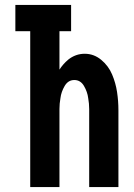

<svg xmlns="http://www.w3.org/2000/svg" viewBox="-20 -755 540 775"><path d="M102 0V-629H42V-735H267V-629H220V-474Q234 -496 255 -514Q285 -538 322 -538Q359 -538 388.5 -513.5Q418 -489 432.5 -454.5Q447 -420 452.5 -383.5Q458 -347 458 -310V0H340V-315Q340 -337 336 -359Q333 -384 319 -408Q305 -432 280 -432Q255 -432 241 -408Q227 -384 224 -359Q220 -337 220 -315V0Z"/></svg>

Font: Iosevka SS01
Style: Bold
Weight: 700
Monospace: yes
Designer: Belleve Invis
Foundry: Belleve Invis
Version: 2.3.3; ttfautohint (v1.8.3)